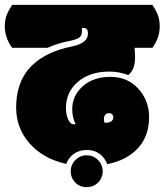

<svg xmlns="http://www.w3.org/2000/svg" viewBox="-57 -670 681 794"><path d="M348.1 -8.8Q367.7 11.7 367.7 38.8Q367.7 65.9 348.1 85.4Q328.6 104 300.8 104Q272.9 104 254.2 84.7Q235.4 65.4 235.4 38.3Q235.4 11.2 254.9 -8.3Q274.4 -27.8 301.3 -27.8Q328.1 -27.8 348.1 -8.8ZM281.7 -541Q281.7 -523.4 272 -515.6Q262.2 -507.8 236.3 -502Q180.2 -491.2 139.2 -472.2H-6.8Q-37.1 -514.2 -37.1 -560.1Q-37.1 -586.9 -29.8 -606.4Q-22.5 -626 -6.8 -649.9H573.2Q588.9 -626 596.2 -606.4Q603.5 -586.9 603.5 -560.1Q603.5 -514.2 573.2 -472.2H499.5Q501.5 -454.6 501.5 -431.2Q501.5 -382.8 473.6 -359.4Q435.5 -374 395.5 -374Q314.9 -374 265.4 -331.8Q215.8 -289.6 215.8 -224.1Q215.8 -195.3 224.9 -175.5Q233.9 -155.8 249.5 -155.8Q252.9 -155.8 255.4 -157.2Q241.7 -183.6 241.7 -219.2Q241.7 -274.4 285.2 -313.2Q328.6 -352.1 399.7 -352.1Q470.7 -352.1 515.1 -303Q559.6 -253.9 559.6 -186Q559.6 -107.4 513.7 -57.4Q467.8 -7.3 386.7 8.8Q376 -18.6 354.2 -34.2Q332.5 -49.8 301.8 -49.8Q271 -49.8 249 -34.4Q227.1 -19 216.8 7.8Q122.1 -13.2 65.9 -76.4Q9.8 -139.6 9.8 -225.1Q9.8 -310.5 49.8 -369.1Q81.1 -414.6 141.1 -445.3Q184.6 -466.8 240.7 -478Q306.6 -491.2 306.6 -530.8Q306.6 -543.5 302.2 -548.8Q297.9 -554.2 288.6 -554.2H281.7ZM375.5 -162.1Q411.6 -162.1 411.6 -185.1Q411.6 -192.4 406.7 -197.3Q401.9 -202.1 393.1 -202.1Q384.3 -202.1 378.4 -195.1Q372.6 -188 372.6 -179Q372.6 -169.9 375.5 -162.1Z"/></svg>

Font: Modak
Style: Regular
Weight: 400
Version: Version 1.036;PS Version 1.000;hotconv 1.0.79;makeotf.lib2.5